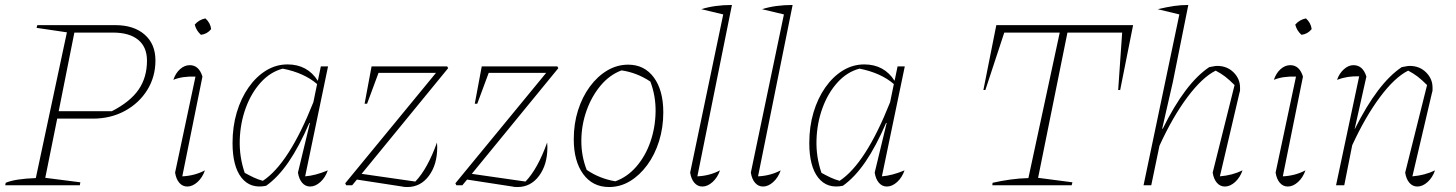

<svg xmlns="http://www.w3.org/2000/svg" viewBox="-20 -745 5853 772"><path d="M1 0 3 -10Q40 -26 124 -29L249 -615L127 -633L130 -644H443Q518 -644 561.5 -606Q605 -568 605 -502Q605 -436 572 -383Q539 -330 482 -299Q425 -268 353 -268H210L162 -30L303 -12L301 0ZM434 -614H279L216 -298H430Q504 -336 537.5 -385Q571 -434 571 -501Q571 -556 535.5 -585Q500 -614 434 -614Z M804 -60Q794 -31 774 -13Q754 5 733 5Q714 5 701 -10Q688 -25 684 -51L766 -437Q713 -439 677 -424Q686 -451 704 -467Q722 -483 743 -483Q780 -483 794 -437L713 -36Q762 -38 804 -60ZM806 -671Q826 -653 829 -628Q813 -608 788 -605Q769 -622 763 -646Q780 -666 806 -671Z M1050 2Q987 15 951 -30.5Q915 -76 915 -170Q915 -236 932 -293Q949 -350 979.5 -393.5Q1010 -437 1050 -461.5Q1090 -486 1136 -486Q1216 -486 1258 -420L1270 -478H1299L1207 -36Q1248 -39 1298 -60Q1288 -31 1268 -13Q1248 5 1227 5Q1208 5 1195 -10Q1182 -25 1178 -51L1226 -250L1224 -251Q1183 -156 1140.5 -94Q1098 -32 1050 2ZM964 -50Q982 -40 1000 -31.5Q1018 -23 1037 -18Q1142 -87 1240 -334L1255 -407Q1203 -452 1117 -469Q1067 -456 1028.5 -413.5Q990 -371 968 -310.5Q946 -250 944 -182Q942 -114 964 -50Z M1372 0 1368 -8 1733 -452H1502L1456 -328H1446L1474 -478H1778L1782 -471L1434 -46L1650 -15Q1699 -66 1737 -172Q1737 -168 1737.5 -163Q1738 -158 1738 -153Q1738 -83 1704.5 -38Q1671 7 1618 7Q1602 7 1597 5L1415 -23L1396 0Z M1815 0 1811 -8 2176 -452H1945L1899 -328H1889L1917 -478H2221L2225 -471L1877 -46L2093 -15Q2142 -66 2180 -172Q2180 -168 2180.5 -163Q2181 -158 2181 -153Q2181 -83 2147.5 -38Q2114 7 2061 7Q2045 7 2040 5L1858 -23L1839 0Z M2429 7Q2363 7 2325 -45Q2287 -97 2287 -185Q2287 -247 2304 -301Q2321 -355 2351.5 -396.5Q2382 -438 2421.5 -461.5Q2461 -485 2506 -485Q2571 -485 2609 -433.5Q2647 -382 2647 -293Q2647 -232 2630 -177.5Q2613 -123 2582.5 -81.5Q2552 -40 2513 -16.5Q2474 7 2429 7ZM2454 -16Q2502 -33 2538.5 -75Q2575 -117 2595 -174.5Q2615 -232 2616 -295.5Q2617 -359 2595 -417Q2541 -453 2479 -462Q2431 -444 2395 -401Q2359 -358 2338.5 -300.5Q2318 -243 2317.5 -180.5Q2317 -118 2339 -62Q2390 -27 2454 -16Z M2875 -60Q2865 -31 2845 -13Q2825 5 2804 5Q2785 5 2772 -10Q2759 -25 2755 -51L2888 -687L2800 -708Q2853 -725 2923 -725L2784 -36Q2833 -38 2875 -60Z M3119 -60Q3109 -31 3089 -13Q3069 5 3048 5Q3029 5 3016 -10Q3003 -25 2999 -51L3132 -687L3044 -708Q3097 -725 3167 -725L3028 -36Q3077 -38 3119 -60Z M3369 2Q3306 15 3270 -30.5Q3234 -76 3234 -170Q3234 -236 3251 -293Q3268 -350 3298.5 -393.5Q3329 -437 3369 -461.5Q3409 -486 3455 -486Q3535 -486 3577 -420L3589 -478H3618L3526 -36Q3567 -39 3617 -60Q3607 -31 3587 -13Q3567 5 3546 5Q3527 5 3514 -10Q3501 -25 3497 -51L3545 -250L3543 -251Q3502 -156 3459.5 -94Q3417 -32 3369 2ZM3283 -50Q3301 -40 3319 -31.5Q3337 -23 3356 -18Q3461 -87 3559 -334L3574 -407Q3522 -452 3436 -469Q3386 -456 3347.5 -413.5Q3309 -371 3287 -310.5Q3265 -250 3263 -182Q3261 -114 3283 -50Z M4536 -644 4484 -383H4476L4492 -614H4272L4154 -30L4292 -12L4289 0H3970L3971 -10Q4006 -18 4042 -23Q4078 -28 4115 -29L4241 -614H4018L3942 -383H3934L3986 -644Z M4578 0 4722 -687 4635 -708Q4673 -717 4701 -721Q4729 -725 4758 -725L4696 -416L4653 -228L4655 -227Q4745 -410 4842 -475Q4853 -477 4860.5 -478.5Q4868 -480 4874 -480Q4914 -480 4940 -454Q4966 -428 4966 -393Q4966 -388 4966 -383Q4966 -378 4964 -373L4885 -36Q4935 -40 4976 -60Q4966 -31 4946 -13Q4926 5 4905 5Q4886 5 4873 -10Q4860 -25 4856 -51L4944 -403Q4922 -425 4905.5 -437.5Q4889 -450 4868 -461Q4814 -434 4754.5 -354.5Q4695 -275 4642 -159L4609 0Z M5229 -60Q5219 -31 5199 -13Q5179 5 5158 5Q5139 5 5126 -10Q5113 -25 5109 -51L5191 -437Q5138 -439 5102 -424Q5111 -451 5129 -467Q5147 -483 5168 -483Q5205 -483 5219 -437L5138 -36Q5187 -38 5229 -60ZM5231 -671Q5251 -653 5254 -628Q5238 -608 5213 -605Q5194 -622 5188 -646Q5205 -666 5231 -671Z M5352 0 5445 -438Q5398 -440 5356 -424Q5365 -450 5383.5 -466.5Q5402 -483 5422 -483Q5460 -483 5474 -437L5427 -227H5428Q5519 -410 5616 -475Q5627 -477 5634.5 -478.5Q5642 -480 5648 -480Q5688 -480 5714 -454Q5740 -428 5740 -393Q5740 -388 5740 -383Q5740 -378 5738 -373L5659 -36Q5709 -40 5750 -60Q5740 -31 5720 -13Q5700 5 5679 5Q5660 5 5647 -10Q5634 -25 5630 -51L5718 -403Q5696 -425 5679.5 -437.5Q5663 -450 5642 -461Q5588 -434 5529 -355Q5470 -276 5417 -161L5385 0Z"/></svg>

Font: Piazzolla Thin
Style: Italic
Weight: 100
Italic angle: -11.3°
Designer: Juan Pablo del Peral
Foundry: Huerta Tipografica
Version: Version 1.330